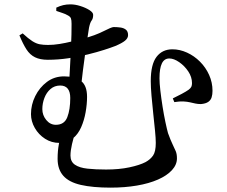

<svg xmlns="http://www.w3.org/2000/svg" viewBox="-20 -806 1040 880"><path d="M84 -653Q110 -629 128 -617.5Q146 -606 162.5 -603Q179 -600 200 -600Q225 -600 253 -604.5Q281 -609 307 -615.5Q333 -622 353 -627Q386 -635 411.5 -644.5Q437 -654 454.5 -663Q472 -672 484 -677Q496 -682 501 -682Q516 -682 531.5 -680Q547 -678 557 -670Q567 -662 567 -645Q567 -631 553 -619.5Q539 -608 508 -595Q490 -588 457.5 -577.5Q425 -567 382.5 -556.5Q340 -546 293 -539Q246 -532 199 -532Q164 -532 140.5 -543.5Q117 -555 101 -580Q85 -605 69 -644ZM238 -756Q238 -758 238 -764Q238 -770 238 -771Q255 -779 270 -782.5Q285 -786 303 -786Q324 -786 348 -778.5Q372 -771 389.5 -760Q407 -749 407 -738Q407 -721 400 -712Q393 -703 388 -679Q385 -662 380.5 -630.5Q376 -599 370.5 -561Q365 -523 360 -482.5Q355 -442 351 -405L297 -428Q299 -463 301 -502Q303 -541 305 -578.5Q307 -616 307.5 -647.5Q308 -679 308 -697Q308 -714 305 -722Q302 -730 290 -736Q280 -742 266 -746.5Q252 -751 238 -756ZM379 -362Q379 -329 372.5 -292Q366 -255 352 -223Q338 -191 313.5 -171Q289 -151 252 -151Q216 -151 186.5 -170Q157 -189 139.5 -219.5Q122 -250 122 -283Q122 -326 141.5 -365.5Q161 -405 195 -430.5Q229 -456 274 -456Q322 -456 350.5 -435.5Q379 -415 379 -362ZM302 -357Q302 -385 290.5 -399.5Q279 -414 256 -414Q230 -414 211.5 -398Q193 -382 183.5 -357Q174 -332 174 -306Q174 -278 192 -256Q210 -234 236 -234Q275 -234 288.5 -269Q302 -304 302 -357ZM328 -209Q317 -176 310 -145.5Q303 -115 303 -93Q303 -65 323.5 -51Q344 -37 381 -33Q418 -29 466 -29Q526 -29 573 -39Q620 -49 647 -63Q669 -75 681.5 -93Q694 -111 694 -151Q694 -172 690.5 -207Q687 -242 682.5 -284Q678 -326 674.5 -366Q671 -406 671 -434Q671 -511 697.5 -545.5Q724 -580 770 -580Q804 -580 837 -565Q870 -550 896.5 -523.5Q923 -497 938.5 -462.5Q954 -428 954 -390Q954 -373 950 -360Q946 -347 934.5 -339Q923 -331 901 -329Q887 -329 875.5 -331.5Q864 -334 851 -337Q838 -340 821 -341Q804 -342 779 -338L772 -355Q791 -364 812.5 -375.5Q834 -387 845 -395Q854 -402 857 -408.5Q860 -415 860 -425Q860 -453 843 -478.5Q826 -504 801.5 -521Q777 -538 756 -538Q733 -538 722 -515.5Q711 -493 711 -447Q711 -425 715 -390.5Q719 -356 725 -318Q731 -280 738 -247Q745 -214 750 -196Q762 -163 771 -144.5Q780 -126 785.5 -113Q791 -100 791 -80Q791 -51 768 -26Q745 -1 704 17Q663 35 607.5 44.5Q552 54 487 54Q405 54 350.5 41.5Q296 29 270 -0.5Q244 -30 244 -78Q244 -115 250 -146Q256 -177 262 -209Z"/></svg>

Font: Noto Serif KR SemiBold
Style: Regular
Weight: 600
Designer: Ryoko NISHIZUKA 西塚涼子 (kana & ideographs); Frank Grießhammer (Latin, Greek & Cyrillic); Wenlong ZHANG 张文龙 (bopomofo); San
Foundry: Adobe
Version: Version 2.003-H1;hotconv 1.1.1;makeotfexe 2.6.0